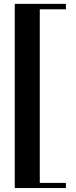

<svg xmlns="http://www.w3.org/2000/svg" viewBox="-20 -800 382 970"><path d="M54.5 150V-780.5H181V150ZM54.5 150V124H313V150ZM54.5 -753V-780.5H313V-753Z"/></svg>

Font: Bodoni Moda 9pt SemiBold
Style: Regular
Weight: 600
Designer: Owen Earl
Foundry: indestructible type
Version: Version 2.005